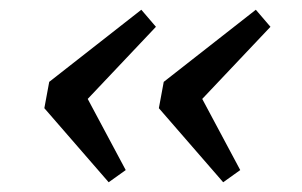

<svg xmlns="http://www.w3.org/2000/svg" viewBox="-20 -432 620 394"><path d="M438 -58 306 -210 316 -264 505 -412 535 -377 395 -229 473 -83ZM203 -58 71 -210 81 -264 270 -412 300 -377 160 -229 238 -83Z"/></svg>

Font: Sometype Mono
Style: Italic
Weight: 400
Italic angle: -12°
Monospace: yes
Designer: Ryoichi Tsunekawa
Foundry: Dharma Type
Version: Version 1.000; ttfautohint (v1.8.3)